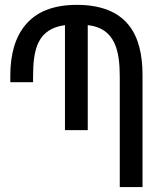

<svg xmlns="http://www.w3.org/2000/svg" viewBox="-20 -762 642 782"><path d="M467.8 0H560.5V-455.1C560.5 -539.6 544.4 -611.3 502.4 -662.1C460.4 -712.9 392.1 -742.2 293.5 -742.2C194.3 -742.2 128.4 -712.9 85 -662.1C41.5 -611.3 22 -539.6 22 -455.1V-427.2H114.7V-447.8C114.7 -504.9 119.1 -554.2 137.7 -590.8C156.2 -627.4 188.5 -651.9 244.6 -659.7V-231.9H337.4V-659.7C394 -653.8 426.8 -626.5 445.3 -587.9C463.9 -549.3 467.8 -499 467.8 -447.8Z"/></svg>

Font: Hack
Style: Regular
Weight: 400
Monospace: yes
Designer: Christopher Simpkins
Foundry: Christopher Simpkins
Version: Version 2.010